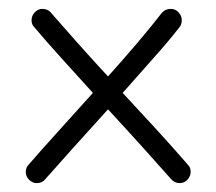

<svg xmlns="http://www.w3.org/2000/svg" viewBox="-20 -412 487 432"><path d="M384 0Q373 0 365 -9Q334 -44 297.5 -84.5Q261 -125 223 -166Q181 -120 143.5 -78Q106 -36 82 -9Q75 0 63 0Q53 0 45.5 -7.5Q38 -15 38 -25Q38 -35 44 -41Q68 -69 107 -112Q146 -155 189 -203Q152 -244 117.5 -282Q83 -320 57 -351Q51 -357 51 -366Q51 -377 58.5 -384.5Q66 -392 75 -392Q88 -392 95 -383Q121 -353 153.5 -316.5Q186 -280 223 -240Q258 -279 289.5 -316Q321 -353 344 -383Q352 -392 364 -392Q375 -392 382 -384Q389 -376 389 -367Q389 -357 384 -351Q360 -320 326 -282Q292 -244 256 -203Q296 -160 334 -118.5Q372 -77 403 -41Q409 -35 409 -25Q409 -16 402 -8Q395 0 384 0Z"/></svg>

Font: Hubballi
Style: Regular
Weight: 400
Designer: Erin McLaughlin
Version: Version 1.000; ttfautohint (v1.8.3)